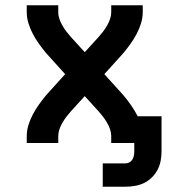

<svg xmlns="http://www.w3.org/2000/svg" viewBox="-20 -540 640 725"><path d="M368 165V77H453Q461 77 468 73.5Q475 70 479.5 63Q484 56 485.5 48Q487 40 487 32V0H400V-26Q400 -39 395.5 -52Q391 -65 384 -77Q377 -89 369 -99.5Q361 -110 352 -120L300 -177L248 -120Q239 -110 231 -99.5Q223 -89 216 -77Q209 -65 204.5 -52Q200 -39 200 -26V0H81V-26Q81 -47 87.5 -68Q94 -89 104 -108Q114 -127 126.5 -144.5Q139 -162 152 -178L153 -179Q155 -181 156.5 -183Q158 -185 160 -187L226 -260L160 -333Q158 -335 156.5 -337Q155 -339 153 -341L152 -342Q139 -358 126.5 -375.5Q114 -393 104 -412Q94 -431 87.5 -452Q81 -473 81 -494V-520H200V-494Q200 -481 204.5 -468Q209 -455 216 -443Q223 -431 231 -420.5Q239 -410 248 -400L300 -343L352 -400Q361 -410 369 -420.5Q377 -431 384 -443Q391 -455 395.5 -468Q400 -481 400 -494V-520H519V-494Q519 -473 512.5 -452Q506 -431 496 -412Q486 -393 473.5 -375.5Q461 -358 448 -342L447 -341Q445 -339 443.5 -337Q442 -335 440 -333L374 -260L440 -187Q442 -185 443.5 -183Q445 -181 447 -179L448 -178Q463 -160 476 -141Q489 -122 500 -101H590V32Q590 50 586.5 68Q583 86 574.5 102Q566 118 552.5 131Q539 144 523 151.5Q507 159 489 162Q471 165 453 165Z"/></svg>

Font: Zed Sans Extended
Style: Bold
Weight: 700
Width: 7
Designer: Belleve Invis
Foundry: Belleve Invis
Version: Version 1.0.0; ttfautohint (v1.8.4)